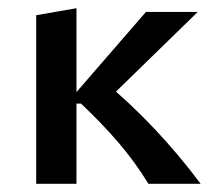

<svg xmlns="http://www.w3.org/2000/svg" viewBox="-20 -447 513 467"><path d="M341 0Q308 -54 267 -101.5Q226 -149 177 -195H159V-215L335 -418H461L226 -189V-255Q294 -199 354.5 -135Q415 -71 468 0ZM68 0V-410L166 -427V0Z"/></svg>

Font: Ysabeau SemiBold
Style: Regular
Weight: 600
Designer: Christian Thalmann (Catharsis Fonts)
Version: Version 2.000;gftools[0.9.27.dev2+g8671c4b]